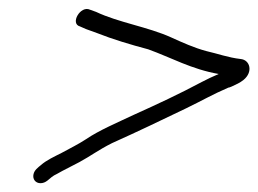

<svg xmlns="http://www.w3.org/2000/svg" viewBox="-20 -422 587 436"><path d="M71.9 -6C77.6 -6 82.8 -8 87.8 -12C95 -17.9 99.6 -22.7 109.2 -27C125.3 -36.3 142.9 -44.5 160.5 -54C186 -67.8 203.8 -81.7 234.4 -97C291.7 -122.7 347.6 -149.5 402.6 -176C438.3 -193.2 462.2 -207.4 498.5 -223C499.8 -223 502.3 -223.8 506.1 -225.5C516.1 -230 525.2 -234.2 533 -240.5C555.3 -258.6 547.9 -286 526.5 -288C498.3 -291.2 474.2 -300.2 448.6 -306C421.1 -313.3 394.2 -325.5 368.8 -337C316.2 -360.9 248.9 -370.9 198.2 -395L184.3 -400C162.7 -410.3 138.4 -368.1 161.6 -362L175.2 -356L200.1 -347C235.3 -333 276.6 -320.6 316.6 -310C369 -291.1 415 -264.7 476.6 -254C462.6 -248 449.9 -242 438.5 -236C388 -209 337 -185.2 283.2 -161C247 -143.8 205.1 -126.2 175.5 -106C156.4 -93.5 139.1 -85.4 120.3 -75C103.7 -66.5 85.4 -58.3 72.8 -47C66.2 -41.6 58.3 -36 56.1 -26.5C53.5 -15.3 60.6 -6 71.9 -6Z"/></svg>

Font: HoneyBee
Style: SeLitIt
Weight: 300
Foundry: Cannot Into Space Fonts
Version: Version 0.89